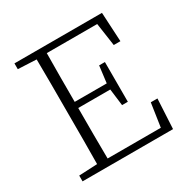

<svg xmlns="http://www.w3.org/2000/svg" viewBox="-154 -812 932 950"><g transform="rotate(-30 312.0 -337.0)"><path d="M51 -641V-674H551L560 -507H522L503 -638H215Q214 -571 214 -501.5Q214 -432 214 -360H397L409 -456H442V-229H409L397 -325H214V-324Q214 -245 214 -174.5Q214 -104 215 -36H519L539 -170H577L568 0H51V-33L156 -38Q157 -106 157 -173.5Q157 -241 157 -308V-366Q157 -434 157 -501.5Q157 -569 156 -636Z"/></g></svg>

Font: Source Serif 4 SmText Light
Style: Regular
Weight: 300
Designer: Frank Grießhammer
Foundry: Adobe
Version: Version 4.005;hotconv 1.1.0;makeotfexe 2.6.0